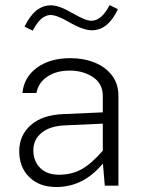

<svg xmlns="http://www.w3.org/2000/svg" viewBox="-20 -731 579 756"><path d="M446.3 -353V0H392.6L385.3 -86.9Q344.7 -39.1 299.3 -16.8Q253.9 5.4 201.7 5.4Q134.8 5.4 95.2 -33.7Q55.7 -72.8 55.7 -135.7Q55.7 -197.8 100.8 -238Q146 -278.3 228.5 -281.7L384.8 -288.6V-353Q384.8 -401.9 345.9 -427.5Q307.1 -453.1 254.4 -453.1Q201.7 -453.1 166 -429Q130.4 -404.8 123.5 -364.7H68.4Q74.2 -427.2 125.7 -464.6Q177.2 -502 256.8 -502Q309.6 -502 352.5 -484.6Q395.5 -467.3 420.9 -434.1Q446.3 -400.9 446.3 -353ZM111.3 -139.6Q111.3 -96.7 138.2 -69.8Q165 -43 211.9 -43Q262.2 -43 301.3 -64.7Q340.3 -86.4 384.8 -137.7V-244.1L233.9 -237.3Q174.8 -234.4 143.1 -207.5Q111.3 -180.7 111.3 -139.6ZM76.7 -626Q116.7 -710 180.2 -710Q197.3 -710 217.5 -702.6Q237.8 -695.3 269 -677.2Q295.9 -662.1 312 -655.8Q328.1 -649.4 340.3 -649.4Q379.9 -649.4 411.6 -710.9L444.3 -694.8Q405.3 -611.8 341.8 -611.8Q307.1 -611.8 251 -644.5Q203.6 -671.9 179.2 -671.9Q140.6 -671.9 108.9 -610.4Z"/></svg>

Font: Estedad-FD Light
Style: Regular
Weight: 300
Designer: Amin Abedi
Version: Version 7.3